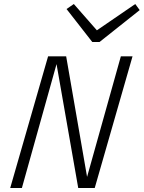

<svg xmlns="http://www.w3.org/2000/svg" viewBox="-20 -935 715 955"><path d="M311 -890.1 347.2 -915 461.9 -784.2 652.8 -915 674.8 -884.8 475.1 -726.1H439ZM88.9 0H30.8L219.2 -654.8H309.1L413.1 -55.2L581.1 -654.8H639.2L451.2 0H369.1L261.2 -616.2Z"/></svg>

Font: IntelOne Mono Light
Style: Italic
Weight: 300
Italic angle: -16°
Designer: Fred Shallcrass
Foundry: Frere-Jones Type LLC
Version: Version 1.200;hotconv 1.1.0;makeotfexe 2.6.0;FJTRelease1.2